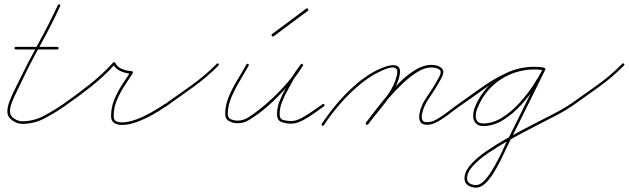

<svg xmlns="http://www.w3.org/2000/svg" viewBox="-20 -562 2898 885"><path d="M53 -334Q47 -334 47 -340Q47 -346 53 -346Q101 -346 148.5 -346Q196 -346 244 -346Q244 -346 244 -346Q244 -346 244 -346Q250 -346 250 -340Q250 -334 244 -334Q196 -334 148.5 -334Q101 -334 53 -334Q53 -334 53 -334Q53 -334 53 -334ZM255 -541Q260 -539 257 -533Q216 -444 167.5 -357Q119 -270 77 -181Q69 -163 57 -139.5Q45 -116 35.5 -92Q26 -68 26 -48Q26 -28 45 -15.5Q64 -3 82 -3Q135 -3 182 -28Q229 -53 271 -82Q275 -85 279 -80Q282 -76 277 -72Q234 -42 185.5 -16.5Q137 9 82 9Q59 9 36.5 -7Q14 -23 14 -48Q14 -69 23.5 -94Q33 -119 45 -143.5Q57 -168 66 -186Q109 -275 157 -362Q205 -449 247 -539Q249 -544 255 -541Z M269 -74Q266 -79 271 -82Q330 -123 391.5 -171.5Q453 -220 502 -274Q503 -276 507 -275Q510 -275 511 -273Q521 -252 543.5 -243.5Q566 -235 587 -234Q590 -234 592 -231Q594 -227 592 -225Q572 -195 552 -163.5Q532 -132 518 -98.5Q504 -65 504 -27Q504 -9 515 -3.5Q526 2 542 2Q573 2 609.5 -12Q646 -26 680 -45.5Q714 -65 739 -82Q743 -85 747 -80Q750 -76 745 -72Q720 -54 684.5 -34Q649 -14 611.5 0Q574 14 542 14Q521 14 506.5 5Q492 -4 492 -27Q492 -66 506 -101Q520 -136 540.5 -168Q561 -200 582 -231Q584 -234 587 -228Q590 -222 587 -222Q562 -223 537 -233.5Q512 -244 501 -267Q499 -270 506 -269Q512 -268 510 -266Q461 -211 399.5 -162.5Q338 -114 277 -72Q272 -69 269 -74Z M745 -71Q741 -67 737 -72Q734 -77 739 -81Q800 -124 863 -169Q926 -214 979 -268Q983 -272 987 -268Q991 -264 987 -260Q934 -206 870.5 -160.5Q807 -115 745 -71Q745 -71 745 -71Q745 -71 745 -71Z M1124 -267Q1129 -264 1126 -259Q1108 -227 1085.5 -189.5Q1063 -152 1046.5 -113.5Q1030 -75 1030 -37Q1030 -18 1045 -12Q1060 -6 1075 -6Q1101 -6 1124 -20.5Q1147 -35 1166 -50Q1202 -77 1239.5 -112.5Q1277 -148 1310 -187.5Q1343 -227 1366 -265Q1369 -270 1374 -267Q1379 -263 1376 -259Q1366 -244 1355 -229.5Q1344 -215 1335 -199Q1335 -199 1335 -199Q1335 -199 1335 -199Q1322 -175 1306.5 -147.5Q1291 -120 1280 -92Q1269 -64 1269 -35Q1269 -13 1287 -8.5Q1305 -4 1322 -4Q1344 -4 1371 -18.5Q1398 -33 1423.5 -51.5Q1449 -70 1467 -82Q1467 -82 1467 -82Q1467 -82 1467 -82Q1471 -85 1475 -80Q1478 -76 1473 -72Q1455 -59 1428.5 -40Q1402 -21 1374 -6.5Q1346 8 1322 8Q1299 8 1278 0.5Q1257 -7 1257 -35Q1257 -65 1268 -94Q1279 -123 1295 -151Q1311 -179 1325 -205Q1325 -205 1325 -205Q1325 -205 1325 -205Q1334 -221 1345 -236Q1356 -251 1366 -265Q1369 -270 1374 -267Q1379 -264 1376 -259Q1353 -220 1319 -180Q1285 -140 1247.5 -103.5Q1210 -67 1174 -40Q1152 -24 1128 -9Q1104 6 1075 6Q1055 6 1036.5 -3.5Q1018 -13 1018 -37Q1018 -76 1034.5 -116Q1051 -156 1074 -193.5Q1097 -231 1116 -265Q1119 -270 1124 -267Z M1242 -395Q1237 -392 1233 -396Q1230 -401 1234 -405Q1274 -434 1313 -463.5Q1352 -493 1391 -522Q1396 -525 1400 -521Q1403 -516 1399 -512Q1359 -483 1320 -453.5Q1281 -424 1242 -395Q1242 -395 1242 -395Q1242 -395 1242 -395Z M1465 17Q1460 14 1463 9Q1492 -35 1530 -80.5Q1568 -126 1611.5 -165Q1655 -204 1701 -230Q1717 -239 1741 -249Q1765 -259 1786.5 -261.5Q1808 -264 1818.5 -251.5Q1829 -239 1819 -202Q1808 -165 1783.5 -128Q1759 -91 1730 -56Q1701 -21 1677 11Q1673 15 1668 12Q1664 8 1667 3Q1691 -27 1719.5 -61.5Q1748 -96 1772.5 -132.5Q1797 -169 1807 -206Q1816 -236 1806.5 -245Q1797 -254 1778.5 -250Q1760 -246 1740 -236.5Q1720 -227 1707 -220Q1662 -194 1619 -155.5Q1576 -117 1538.5 -72.5Q1501 -28 1473 15Q1470 20 1465 17ZM1668 12Q1664 8 1667 3Q1684 -19 1709.5 -52.5Q1735 -86 1766 -122.5Q1797 -159 1831 -191Q1865 -223 1900 -243Q1935 -263 1968 -263Q1997 -263 2014.5 -249Q2032 -235 2015 -203Q2015 -203 2015 -203Q2015 -203 2015 -203Q2000 -174 1982.5 -147Q1965 -120 1947 -93Q1943 -86 1936.5 -71.5Q1930 -57 1926 -40.5Q1922 -24 1925.5 -12Q1929 0 1944 1Q1967 3 1994 -12.5Q2021 -28 2047 -48.5Q2073 -69 2092 -82Q2092 -82 2092 -82Q2092 -82 2092 -82Q2096 -85 2100 -80Q2103 -76 2098 -72Q2078 -58 2051 -37Q2024 -16 1996 -0.5Q1968 15 1944 13Q1923 12 1916.5 -2Q1910 -16 1913 -35Q1916 -54 1923.5 -72Q1931 -90 1937 -99Q1955 -126 1972.5 -153Q1990 -180 2005 -209Q2005 -209 2005 -209Q2005 -209 2005 -209Q2018 -234 2004 -242.5Q1990 -251 1968 -251Q1938 -251 1904.5 -230.5Q1871 -210 1837.5 -178.5Q1804 -147 1773 -111Q1742 -75 1717 -42.5Q1692 -10 1677 11Q1673 15 1668 12Z M2098 -72Q2094 -69 2090 -74Q2087 -78 2092 -82Q2143 -118 2199 -158Q2255 -198 2315 -226Q2375 -254 2441 -254Q2452 -254 2462.5 -253Q2473 -252 2484 -251Q2490 -250 2489 -244Q2488 -238 2482 -239Q2472 -240 2462 -241Q2452 -242 2441 -242Q2377 -242 2317.5 -214Q2258 -186 2203.5 -146.5Q2149 -107 2098 -72Q2098 -72 2098 -72Q2098 -72 2098 -72ZM2484 -251Q2490 -250 2489 -244Q2488 -238 2482 -239Q2464 -242 2445 -242Q2367 -242 2300.5 -203.5Q2234 -165 2196 -96Q2188 -81 2180.5 -63Q2173 -45 2173 -28Q2173 7 2207 7Q2251 7 2293 -19Q2335 -45 2372 -85Q2409 -125 2437.5 -168.5Q2466 -212 2483 -246Q2483 -246 2483 -246Q2483 -246 2483 -246Q2485 -251 2491 -248Q2496 -246 2493 -240Q2476 -204 2446.5 -160Q2417 -116 2379 -75Q2341 -34 2297 -7.5Q2253 19 2207 19Q2185 19 2173 6Q2161 -7 2161 -28Q2161 -47 2168.5 -66.5Q2176 -86 2185 -102Q2225 -173 2294 -213.5Q2363 -254 2445 -254Q2465 -254 2484 -251Q2484 -251 2484 -251Q2484 -251 2484 -251ZM2483 -246Q2485 -251 2491 -248Q2496 -246 2493 -240Q2455 -163 2417 -86Q2379 -9 2340 69Q2340 69 2340 69Q2340 69 2340 69Q2330 87 2316.5 116.5Q2303 146 2287 178Q2271 210 2253 238.5Q2235 267 2215 285Q2195 303 2174 303Q2154 303 2137.5 292.5Q2121 282 2121 260Q2121 230 2148.5 198Q2176 166 2222 134.5Q2268 103 2322.5 72.5Q2377 42 2432 14Q2487 -14 2533.5 -38Q2580 -62 2608 -82Q2608 -82 2608 -82Q2608 -82 2608 -82Q2612 -85 2616 -80Q2619 -76 2614 -72Q2588 -53 2542.5 -29.5Q2497 -6 2442.5 22Q2388 50 2334 80Q2280 110 2234 141Q2188 172 2160.5 202Q2133 232 2133 260Q2133 277 2146 284Q2159 291 2174 291Q2192 291 2210 273Q2228 255 2245.5 227Q2263 199 2279 167.5Q2295 136 2307.5 108Q2320 80 2330 63Q2330 63 2330 63Q2330 63 2330 63Q2368 -14 2406 -91Q2444 -168 2483 -246Q2483 -246 2483 -246Q2483 -246 2483 -246Z M2614 -71Q2610 -67 2606 -72Q2603 -77 2608 -81Q2669 -124 2732 -169Q2795 -214 2848 -268Q2852 -272 2856 -268Q2860 -264 2856 -260Q2803 -206 2739.5 -160.5Q2676 -115 2614 -71Q2614 -71 2614 -71Q2614 -71 2614 -71Z"/></svg>

Font: FRB American Cursive Thin
Style: Italic
Weight: 100
Italic angle: -25°
Version: Version 2.0;Modular Font Editor K font №1